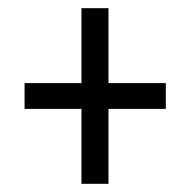

<svg xmlns="http://www.w3.org/2000/svg" viewBox="-20 -592 465 469"><path d="M179 -143V-326H40V-389H179V-572H245V-389H385V-326H245V-143Z"/></svg>

Font: Noto Serif Devanagari ExtraCondensed SemiBold
Style: Regular
Weight: 600
Width: 2
Designer: Universal Thirst, Indian Type Foundry and the Monotype Design Team
Foundry: Monotype Imaging Inc.
Version: Version 2.004; ttfautohint (v1.8.4.7-5d5b)